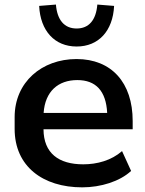

<svg xmlns="http://www.w3.org/2000/svg" viewBox="-20 -807 634 838"><path d="M338.9 10.7C419.9 10.7 502.9 -15.1 552.2 -61L512.7 -147.5C466.3 -106.9 404.3 -89.8 343.3 -89.8C236.3 -89.8 170.4 -138.2 169.9 -242.7H559.1V-278.8C559.1 -446.3 466.8 -549.3 314 -549.3C162.6 -549.3 43.9 -448.7 43.9 -295.9V-244.1C43.9 -81.5 166.5 10.7 338.9 10.7ZM314.5 -604C410.2 -604 472.7 -671.9 478 -781.2L404.8 -787.1C399.4 -719.7 368.2 -682.6 314.5 -682.6C260.7 -682.6 229.5 -719.7 224.1 -787.1L150.9 -781.2C156.2 -671.9 218.8 -604 314.5 -604ZM317.4 -457.5C397.5 -457.5 442.9 -411.1 447.8 -314H170.4C176.8 -408.2 233.9 -457.5 317.4 -457.5Z"/></svg>

Font: Winston SemiBold
Style: Regular
Weight: 600
Designer: Vernon Adams, Kim Jin-seong, David Berlow, Cristiano Sobral
Foundry: The Winston Project Authors
Version: Version 3.004